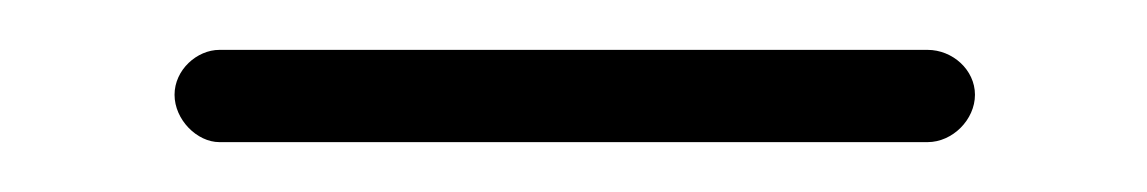

<svg xmlns="http://www.w3.org/2000/svg" viewBox="-20 -314 460 77"><path d="M68 -257H352C362 -257 371 -266 371 -276C371 -286 362 -294 352 -294H68C59 -294 50 -286 50 -276C50 -266 59 -257 68 -257Z"/></svg>

Font: Electronic
Style: SeLt
Weight: 300
Version: Version 1.011